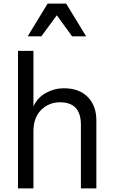

<svg xmlns="http://www.w3.org/2000/svg" viewBox="-20 -1048 631 1068"><path d="M80 -765H166V-456Q188 -505 235 -531Q282 -557 336 -557Q420 -557 468 -508.5Q516 -460 516 -378V0H430V-354Q430 -479 314 -479Q252 -479 209 -436.5Q166 -394 166 -317V0H80ZM459 -846H381L296 -963L210 -846H134L245 -1028H348Z"/></svg>

Font: Application
Style: Regular
Weight: 400
Designer: Wei Huang
Foundry: Wei Huang
Version: Version 0.012